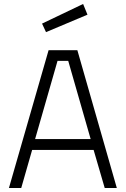

<svg xmlns="http://www.w3.org/2000/svg" viewBox="-20 -948 634 968"><path d="M25 0 225 -695H370L569 0H508L452 -192H142L87 0ZM270 -641 157 -247H437L324 -641ZM192 -829 399 -928 421 -874 212 -786Z"/></svg>

Font: Titillium Web[RUS by Daymarius]
Style: Regular
Weight: 300
Designer: Cyrillization by Daymarius
Foundry: Cyrillization by Daymarius
Version: Version 1.002 September 12, 2018